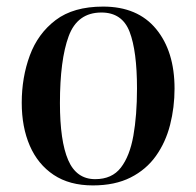

<svg xmlns="http://www.w3.org/2000/svg" viewBox="-20 -549 596 583"><path d="M262 14Q191 14 143 -18Q95 -50 70.5 -106.5Q46 -163 46 -237Q46 -314 70.5 -380.5Q95 -447 149 -488Q203 -529 293 -529Q398 -529 454 -461Q510 -393 510 -280Q510 -223 496.5 -170Q483 -117 453.5 -75.5Q424 -34 376.5 -10Q329 14 262 14ZM269 -5Q320 -5 347 -40Q374 -75 385 -137Q396 -199 396 -280Q396 -394 373.5 -452.5Q351 -511 288 -511Q215 -511 188.5 -439Q162 -367 162 -236Q162 -121 187 -63Q212 -5 269 -5Z"/></svg>

Font: Literata 72pt Medium
Style: Italic
Weight: 500
Italic angle: -2°
Designer: Latin by Veronika Burian and Jose Scaglione. Greek by Irene Vlachou. Cyrillic by Vera Evstafieva
Foundry: TypeTogether
Version: Version 3.002